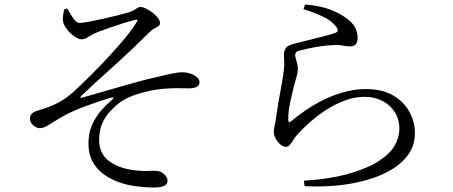

<svg xmlns="http://www.w3.org/2000/svg" viewBox="-20 -796 2040 864"><path d="M337.3 -692.8Q327.9 -693 318.6 -702.7Q309.3 -712.3 300.7 -727.3Q292.1 -742.3 282.7 -757.9L268.7 -754Q266.1 -742.9 264.2 -728.9Q262.3 -714.9 262.9 -705.2Q264.2 -690.1 273.9 -674.7Q283.5 -659.3 297 -646.6Q310.4 -634 324 -626.5Q337.6 -619.1 346.6 -619.1Q358.9 -619.1 367.4 -623.9Q375.8 -628.7 387.8 -636Q399.8 -643.3 421.1 -652.3Q443.8 -661 472.5 -670.9Q501.2 -680.9 531.3 -690.4Q561.3 -700 585.6 -705.8Q594.5 -709.1 597.5 -706.8Q600.4 -704.6 593.9 -694.7Q581.7 -673.3 558.3 -643.9Q534.9 -614.6 505.8 -581.5Q476.6 -548.3 446 -516.3Q415.4 -484.3 388.6 -457.5Q361.7 -430.6 343.4 -413.3Q310.6 -380.7 284 -360.7Q257.4 -340.6 226.2 -326.1Q204.8 -316.1 181.7 -308.6Q158.6 -301.1 140.1 -294.9Q127 -290 120.9 -281.8Q114.9 -273.5 114.9 -261.2Q114.9 -250.3 121.7 -240.8Q128.4 -231.2 138.5 -225.3Q148.6 -219.4 157.9 -219.4Q172.6 -219.4 186.8 -226.7Q201 -234.1 221.1 -247.3Q241.2 -260.6 272.2 -277.4Q309.7 -298 367 -319Q424.3 -340 478.7 -356.3Q488.3 -358.7 489.8 -355.9Q491.3 -353.1 483.9 -346.5Q460 -326.5 435.4 -298.9Q410.9 -271.3 394.5 -234.6Q378.1 -197.8 378.1 -150.1Q378.1 -96.9 401.8 -59.9Q425.4 -22.9 464.5 0.1Q503.7 23.2 549.4 34.4Q578.6 41.4 613 44.6Q647.5 47.9 671 47.9Q703.9 47.9 719 40.2Q734 32.5 734 17Q734 2.6 720.5 -10.3Q707.1 -23.2 693.3 -25.7Q675.4 -28.9 646.7 -27Q618 -25.1 577.8 -30.9Q510.4 -40.3 468.6 -72.8Q426.9 -105.3 426.1 -164.9Q426.1 -207.4 439.4 -238.9Q452.8 -270.4 474.5 -293.8Q496.2 -317.2 519.7 -335Q541.7 -351.8 577.1 -365.2Q612.5 -378.6 655.1 -387.5Q697.8 -396.4 739.5 -398Q771.5 -399.6 791.1 -399Q810.7 -398.4 826.8 -398.4Q854.9 -398.4 866.4 -405.7Q877.8 -413 877.8 -425.5Q877.8 -438.5 866.4 -448.5Q854.9 -458.5 837 -464.6Q819.1 -470.7 800.2 -470.7Q779.2 -470.7 747.3 -463.7Q715.4 -456.7 661.4 -443.7Q636.4 -438.1 598.2 -427.6Q559.9 -417.1 516.1 -404.4Q472.2 -391.7 428.1 -379Q384.1 -366.3 347.1 -355.9Q343.1 -354.9 342 -357.3Q340.9 -359.7 344.1 -362.9Q380.2 -397.6 412 -426.5Q443.9 -455.4 473.3 -481.9Q502.6 -508.5 531 -534.4Q559.3 -560.3 588.4 -588.2Q617.4 -616.1 649.9 -648.4Q662.6 -661.6 674.2 -667.4Q685.8 -673.2 692.8 -678.2Q699.8 -683.1 699.8 -693.2Q699.8 -704.1 690.2 -716.2Q680.6 -728.3 666.1 -739.3Q651.6 -750.4 636.8 -757.4Q622.1 -764.5 612.6 -764.5Q604.1 -764.5 598.7 -760.8Q593.2 -757 585 -751.4Q576.8 -745.8 559.9 -740.4Q543.3 -735.7 511.7 -727.6Q480.1 -719.5 444.9 -711.7Q409.6 -703.9 380.1 -698.3Q350.7 -692.6 337.3 -692.8Z M1345.7 -754.5 1352.5 -775.9Q1422.3 -769.6 1464.1 -753.5Q1505.8 -737.4 1532.3 -718.6Q1564.7 -696.8 1577 -674.1Q1589.3 -651.4 1589.3 -625.2Q1589.3 -606.4 1581.1 -596.8Q1573 -587.3 1556.6 -587.3Q1543.9 -587.3 1535 -588.9Q1526.1 -590.5 1513.9 -592.3Q1501.8 -594 1479.5 -593.1Q1451.4 -592.1 1421.1 -587.5Q1390.7 -582.8 1366.3 -577.5Q1341.8 -572.2 1328.8 -568.6Q1317.2 -566 1312.7 -560.8Q1308.2 -555.6 1308.2 -548.2Q1308.2 -539.9 1314 -522.3Q1319.8 -504.7 1320.3 -490Q1320.7 -471.7 1314.4 -450.8Q1308.1 -429.8 1301.3 -403.7Q1293.2 -369.6 1285 -331.6Q1276.9 -293.7 1277.1 -256.6Q1277.3 -240 1290.9 -250.8Q1332.6 -285.6 1375.2 -312.6Q1417.9 -339.6 1460.6 -358Q1503.3 -376.3 1545 -385.8Q1586.6 -395.2 1625.4 -395.2Q1700.5 -395.2 1749.3 -366.5Q1798.1 -337.7 1822.5 -292.4Q1847 -247.2 1847 -196.7Q1847 -142.8 1817.9 -101.5Q1788.9 -60.3 1738.7 -30.9Q1688.5 -1.6 1624.3 15.8Q1560.1 33.3 1489.7 39.4Q1419.3 45.6 1350.5 41.6L1347.7 17Q1401.1 14.2 1452.3 6.3Q1503.6 -1.6 1537.6 -10.9Q1630.1 -36.4 1682.4 -70Q1734.7 -103.5 1756 -141Q1777.2 -178.4 1777.2 -215.1Q1777.2 -259.5 1756 -292.3Q1734.8 -325 1699.3 -342.7Q1663.7 -360.3 1620.7 -360.3Q1578.7 -360.3 1536.3 -345.3Q1493.9 -330.3 1453.6 -305.2Q1413.4 -280.1 1377.4 -248.5Q1341.5 -216.8 1311.9 -183.4Q1304.8 -175 1298 -163.6Q1291.3 -152.2 1283.8 -143.8Q1276.3 -135.4 1266.4 -135.4Q1249 -135.4 1231.5 -156.3Q1222.7 -166.2 1217.2 -179.2Q1211.8 -192.3 1211.8 -202.2Q1211.8 -214.3 1215.9 -231Q1220 -247.7 1222.1 -265.9Q1226.1 -296.2 1232.3 -332.3Q1238.4 -368.4 1245 -403.1Q1251.6 -437.9 1255 -462.5Q1259.9 -493.7 1258.8 -514.8Q1257.8 -535.8 1257.8 -552.1Q1257.8 -567.8 1266.3 -579.8Q1274.8 -591.9 1298.9 -598Q1325.2 -605 1361.5 -613.7Q1397.9 -622.4 1433.2 -631.7Q1468.6 -641 1488.3 -647.8Q1511 -656.3 1489.4 -679.9Q1470.4 -703.7 1431.4 -722.3Q1392.5 -740.8 1345.7 -754.5Z"/></svg>

Font: Noto Serif SC
Style: Regular
Weight: 200
Designer: Ryoko NISHIZUKA 西塚涼子 (kana & ideographs); Frank Grießhammer (Latin, Greek & Cyrillic); Wenlong ZHANG 张文龙 (bopomofo); San
Foundry: Adobe
Version: Version 2.001;hotconv 1.1.0;makeotfexe 2.6.0